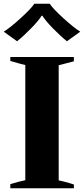

<svg xmlns="http://www.w3.org/2000/svg" viewBox="-28 -1004 448 1024"><path d="M-8 -835Q26 -856 82 -907Q138 -958 155 -984H237Q254 -958 310 -907Q366 -856 400 -835L329 -784Q295 -811 255 -852Q215 -893 198 -920H194Q178 -894 138 -853Q98 -812 63 -784ZM27 -22Q73 -36 107 -43V-657Q92 -660 27 -679V-700H366V-677Q348 -672 285 -656V-42Q302 -39 344 -27Q349 -25 366 -20V0H27Z"/></svg>

Font: Trirong ExtraBold
Style: Regular
Weight: 800
Designer: Katatrad Team
Foundry: CadsonDemak
Version: Version 1.001